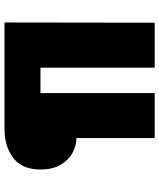

<svg xmlns="http://www.w3.org/2000/svg" viewBox="53 -681 708 854"><g transform="rotate(-90 407.0 -254.0)"><path d="M80 -428Q80 -510 131.5 -549Q183 -588 260 -588H734L733 80H533V-428H420V80H220V-268Q188 -268 156 -284.5Q124 -301 102 -337Q80 -373 80 -428Z"/></g></svg>

Font: Dashboard
Style: Regular
Weight: 400
Designer: jaiki
Version: Version 1.000